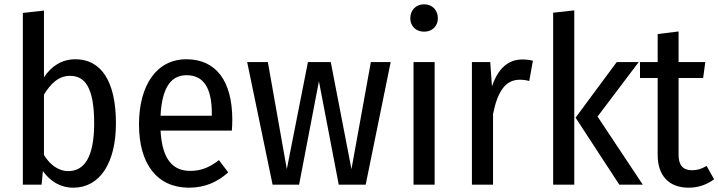

<svg xmlns="http://www.w3.org/2000/svg" viewBox="-20 -857 3334 891"><path d="M330 -582C267 -582 218 -550 184 -498V-808L86 -797V0H173L179 -63C213 -16 260 14 320 14C443 14 518 -100 518 -285C518 -482 448 -582 330 -582ZM297 -63C249 -63 210 -95 184 -138V-418C213 -465 249 -505 305 -505C373 -505 417 -453 417 -285C417 -124 369 -63 297 -63Z M1058 -301C1058 -482 982 -582 845 -582C707 -582 625 -462 625 -279C625 -94 711 14 857 14C932 14 990 -13 1039 -57L996 -114C953 -81 915 -64 863 -64C786 -64 733 -111 725 -251H1056C1057 -265 1058 -283 1058 -301ZM963 -320H725C732 -458 778 -508 846 -508C926 -508 963 -447 963 -330Z M1793 -569H1701L1611 -72L1515 -569H1409L1311 -72L1223 -569H1127L1245 0H1368L1460 -480L1552 0H1677Z M1948 -837C1909 -837 1884 -809 1884 -772C1884 -737 1909 -710 1948 -710C1987 -710 2012 -737 2012 -772C2012 -809 1987 -837 1948 -837ZM1997 -569H1899V0H1997Z M2404 -581C2338 -581 2291 -539 2263 -456L2255 -569H2170V0H2268V-328C2289 -433 2326 -487 2392 -487C2409 -487 2422 -485 2436 -481L2453 -575C2438 -579 2422 -581 2404 -581Z M2645 -809 2547 -798V0H2645ZM2944 -569H2842L2651 -311L2854 0H2963L2753 -316Z M3259 -87C3235 -73 3216 -67 3191 -67C3148 -67 3129 -92 3129 -139V-495H3243L3253 -569H3129V-711L3032 -699V-569H2950V-495H3032V-138C3032 -43 3083 14 3176 14C3220 14 3260 0 3294 -25Z"/></svg>

Font: Glow Sans SC Condensed Medium
Style: Regular
Weight: 600
Width: 3
Designer: Ryoko NISHIZUKA (kana, bopomofo & ideographs); Paul D. Hunt (Latin, Greek & Cyrillic); Sandoll Communications, Soo-young
Version: Version 0.93